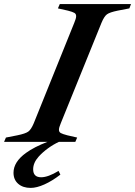

<svg xmlns="http://www.w3.org/2000/svg" viewBox="-77 -693 660 938"><path d="M563 -673 555 -652 498 -641Q459 -633 445.5 -623Q432 -613 419 -582L220 -91Q211 -70 211 -59Q211 -48 220 -43Q229 -38 252 -32L300 -21L291 0H211Q183 13 157 32Q131 51 112 72Q85 102 85 134Q85 173 124 173Q158 173 209 142L218 160Q178 191 140 208Q102 225 73 225Q35 225 12 205Q-11 185 -11 151Q-11 98 50 54Q90 25 155 0H-57L-48 -21L8 -32Q47 -40 61 -50Q75 -60 88 -91L286 -582Q295 -603 295 -614Q295 -625 286.5 -630Q278 -635 255 -641L206 -652L215 -673Z"/></svg>

Font: Ibarra Real Nova SemiBold
Style: Italic
Weight: 600
Italic angle: -22°
Designer: Jose Maria Ribagorda & Octavio Pardo
Foundry: Octavio Pardo
Version: Version 1.014